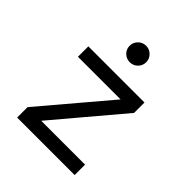

<svg xmlns="http://www.w3.org/2000/svg" viewBox="-201 -859 987 987"><g transform="rotate(45 293.0 -365.0)"><path d="M84 0V-75.7L394 -441.9H84V-517.6H492.2V-441.9L183.1 -75.7H502V0ZM292 -610.4Q267.1 -610.4 249.5 -627.7Q231.9 -645 231.9 -669.9Q231.9 -694.8 249.5 -712.4Q267.1 -730 292 -730Q316.9 -730 334.5 -712.4Q352.1 -694.8 352.1 -669.9Q352.1 -645 334.5 -627.7Q316.9 -610.4 292 -610.4Z"/></g></svg>

Font: Cascadia Code PL SemiLight
Style: Regular
Weight: 350
Monospace: yes
Designer: Aaron Bell
Foundry: Saja Typeworks
Version: Version 2404.023; ttfautohint (v1.8.4)